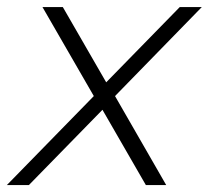

<svg xmlns="http://www.w3.org/2000/svg" viewBox="-72 -533 602 553"><path d="M198.2 -256.3 50.3 -512.7H108.9L233.9 -295.9L445.8 -512.7H509.3L259.3 -256.3L406.7 0H348.1L223.1 -216.8L11.2 0H-52.2Z"/></svg>

Font: Sansation Light
Style: Light Italic
Weight: 300
Designer: Bernd Montag
Version: Version 1.301